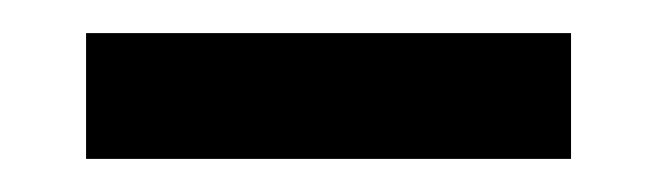

<svg xmlns="http://www.w3.org/2000/svg" viewBox="-20 -728 396 116"><path d="M32 -632V-708H325V-632Z"/></svg>

Font: Iosevka QP
Style: Bold
Weight: 700
Designer: Belleve Invis
Foundry: Belleve Invis
Version: Version 20.0.0; ttfautohint (v1.8.4)